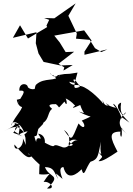

<svg xmlns="http://www.w3.org/2000/svg" viewBox="-27 -978 783 1132"><path d="M230 -256C261 -275 255 -319 280 -336C282 -338 232 -366 303 -364C332 -343 306 -330 353 -379C375 -332 368 -415 345 -409C344 -396 370 -406 416 -355C395 -342 396 -335 446 -359C464 -302 487 -307 438 -320C473 -300 563 -260 561 -313C559 -319 490 -280 455 -267C483 -237 470 -208 436 -250C392 -146 398 -144 350 -212C408 -169 356 -144 404 -125C362 -92 368 -182 442 -146C399 -172 382 -88 334 -113C258 -143 331 -83 217 -148C231 -78 264 -181 198 -190C237 -128 189 -193 186 -141C153 -224 200 -238 149 -172C204 -178 184 -170 199 -218L225 -245ZM48 -256C79 -249 53 -232 -7 -203C64 -240 43 -220 89 -237C86 -141 50 -188 136 -204C113 -173 114 -202 123 -166C124 -79 148 -69 182 -75C142 -76 142 -93 108 -162C115 -104 53 -79 58 -126C150 -18 151 -45 188 -94C135 -42 138 -82 144 -71C155 -59 197 -10 246 24C202 -31 206 -25 204 49C286 60 278 16 230 95C268 87 307 140 250 133C342 49 261 72 238 7C293 9 289 33 316 78C293 25 304 48 342 77C343 77 309 8 347 7C369 95 430 45 454 20C470 76 475 15 511 -31C468 -7 494 -55 477 -16C553 -34 548 -44 568 -143C552 -14 616 -40 624 -131C576 -64 579 -57 554 -83C575 -46 588 -65 554 -28C574 -23 619 -53 666 -84C623 -165 611 -202 683 -202C677 -173 697 -144 690 -224C734 -170 650 -253 723 -187C692 -215 645 -254 716 -317C705 -287 676 -301 687 -373C634 -354 707 -287 736 -255C676 -299 666 -303 693 -276C660 -375 617 -384 657 -342C602 -353 581 -382 614 -359C578 -338 569 -438 582 -366C563 -394 471 -483 434 -470C469 -487 397 -462 381 -496C456 -476 384 -508 413 -510C459 -445 409 -525 444 -466C403 -450 403 -457 430 -550C339 -534 394 -550 314 -535C291 -503 246 -574 279 -535C313 -534 299 -474 343 -510C277 -477 332 -545 326 -534C303 -494 236 -524 187 -480C178 -476 173 -424 182 -454C123 -440 129 -509 130 -445C161 -484 83 -504 87 -443C145 -450 88 -404 75 -357C87 -405 115 -398 72 -390C82 -331 133 -343 101 -366C118 -338 63 -300 39 -237C40 -266 83 -274 117 -196C59 -259 62 -214 60 -202C132 -155 109 -177 51 -195L88 -244ZM571 -671 533 -694 502 -743 421 -750 426 -780 376 -885 419 -958 293 -870 233 -872 263 -861 247 -827 277 -765 360 -780 469 -799 513 -739 471 -674V-655L606 -687ZM360 -671 325 -728 252 -819 138 -751 91 -829 49 -755 188 -788 184 -723 200 -663 230 -613 329 -592 402 -595 347 -562 352 -581 318 -602 410 -673Z"/></svg>

Font: Hussar Lance
Style: Regular
Weight: 700
Foundry: Cannot Into Space Fonts, PlusOne Fonts
Version: Version 2.27